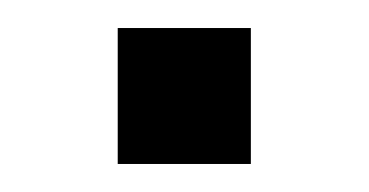

<svg xmlns="http://www.w3.org/2000/svg" viewBox="-20 -368 263 137"><path d="M64 -251V-348H159V-251Z"/></svg>

Font: Saira Thin
Style: Regular
Weight: 400
Version: Version 1.101